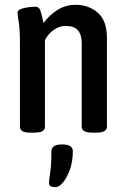

<svg xmlns="http://www.w3.org/2000/svg" viewBox="-20 -550 525 799"><path d="M108 2Q83 2 73 -4.5Q63 -11 63 -23V-366Q63 -429 58 -457.5Q53 -486 53 -498Q53 -507 67 -512.5Q81 -518 99 -520Q117 -522 127 -522Q142 -522 147.5 -507.5Q153 -493 161 -454Q185 -487 219 -508.5Q253 -530 295 -530Q349 -530 387 -497Q425 -464 425 -392V-23Q425 -11 414.5 -4.5Q404 2 380 2H366Q341 2 330.5 -4.5Q320 -11 320 -23V-371Q320 -405 304.5 -423.5Q289 -442 254 -442Q232 -442 214 -432Q196 -422 184 -408Q172 -394 167 -383V-23Q167 -11 157 -4.5Q147 2 122 2ZM211 229Q203 229 193.5 226Q184 223 184 213Q184 198 189 167Q194 136 194 79Q194 51 239 51Q283 51 283 79Q283 123 270.5 157Q258 191 241.5 210Q225 229 211 229Z"/></svg>

Font: Asap Condensed Medium
Style: Regular
Weight: 500
Width: 3
Designer: Pablo Cosgaya
Foundry: Omnibus-Type
Version: Version 3.001; ttfautohint (v1.8.4.7-5d5b)